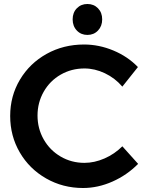

<svg xmlns="http://www.w3.org/2000/svg" viewBox="-20 -932 736 962"><path d="M403 -589Q338 -589 284 -558Q230 -527 199 -472.5Q168 -418 168 -353Q168 -288 199 -233.5Q230 -179 284 -147.5Q338 -116 403 -116Q453 -116 503.5 -138Q554 -160 593 -199L672 -111Q617 -55 544 -22.5Q471 10 396 10Q295 10 211 -38Q127 -86 79 -168.5Q31 -251 31 -351Q31 -451 80 -533Q129 -615 213.5 -662Q298 -709 401 -709Q476 -709 548 -679Q620 -649 671 -596L593 -498Q556 -541 505.5 -565Q455 -589 403 -589ZM492 -835Q492 -801 471 -779Q450 -757 418 -757Q386 -757 365 -779Q344 -801 344 -835Q344 -869 365 -890.5Q386 -912 418 -912Q450 -912 471 -890.5Q492 -869 492 -835Z"/></svg>

Font: Gontserrat Medium
Style: Regular
Weight: 500
Designer: Julieta Ulanovsky
Foundry: Julieta Ulanovsky
Version: Version 6.001